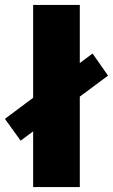

<svg xmlns="http://www.w3.org/2000/svg" viewBox="-57 -762 460 782"><path d="M78 -742H268V0H78ZM-37 -278 320 -544 383 -454 27 -189Z"/></svg>

Font: Idrija
Style: Regular
Weight: 800
Designer: Julieta Ulanovsky
Foundry: Julieta Ulanovsky
Version: Version 7.200